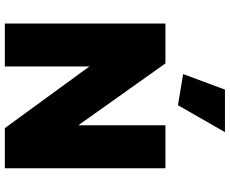

<svg xmlns="http://www.w3.org/2000/svg" viewBox="-100 -872 972 813"><g transform="rotate(90 386.5 -466.0)"><path d="M523 0H693V-680H511V-311L249 -680H80V0H262V-358ZM360 -932 294 -755 426 -733 540 -932Z"/></g></svg>

Font: Catamaran
Style: Regular
Weight: 900
Designer: Pria Ravichandran
Version: Version 1.001;PS 001.000;hotconv 1.0.70;makeotf.lib2.5.58329